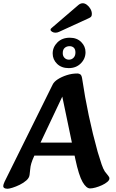

<svg xmlns="http://www.w3.org/2000/svg" viewBox="-35 -1147 713 1181"><path d="M12 14Q-15 14 -15 -3Q-15 -11 -7 -29L289 -627Q297 -644 320 -659Q343 -674 375 -684.5Q407 -695 441 -695Q451 -695 459 -689.5Q467 -684 470 -665Q487 -550 511 -436.5Q535 -323 566 -212Q580 -165 590 -136Q600 -107 610 -92Q621 -77 629.5 -67.5Q638 -58 638 -49Q638 -39 625 -28Q612 -17 592.5 -8Q573 1 553 6.5Q533 12 519 12Q496 12 473 -27.5Q450 -67 428 -170L341 -587L370 -599L176 -189Q163 -161 157.5 -142Q152 -123 151 -107.5Q150 -92 147 -72Q145 -53 127.5 -37.5Q110 -22 86.5 -10.5Q63 1 42 7.5Q21 14 12 14ZM140 -190V-270H512V-190ZM388 -728Q343 -728 316 -754.5Q289 -781 289 -818Q289 -857 318 -886Q347 -915 394 -915Q438 -915 464.5 -888.5Q491 -862 491 -826Q491 -786 462 -757Q433 -728 388 -728ZM389 -780Q406 -780 417.5 -792Q429 -804 429 -824Q429 -844 419 -853.5Q409 -863 393 -863Q375 -863 363 -852.5Q351 -842 351 -820Q351 -802 362 -791Q373 -780 389 -780ZM285 -977Q276 -971 276 -964Q276 -957 285.5 -951.5Q295 -946 305 -946Q311 -946 316.5 -947Q322 -948 328 -951L509 -1034Q521 -1039 525.5 -1044.5Q530 -1050 530 -1061Q530 -1077 521.5 -1092Q513 -1107 500 -1117Q487 -1127 474 -1127Q460 -1127 447 -1116Z"/></svg>

Font: Alkatra Medium
Style: Regular
Weight: 500
Designer: Suman Bhandary
Version: Version 1.100;gftools[0.9.22]